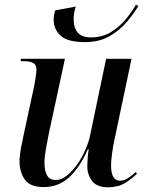

<svg xmlns="http://www.w3.org/2000/svg" viewBox="-20 -786 622 816"><path d="M341 -607Q267 -607 237.5 -634.5Q208 -662 208 -702Q208 -722 215 -742L302 -758Q293 -732 293 -705Q293 -627 366 -627Q414 -627 450.5 -649Q487 -671 513.5 -703Q540 -735 558 -766L568 -760Q550 -730 520 -694Q490 -658 446 -632.5Q402 -607 341 -607ZM440 10Q392 10 371.5 -16.5Q351 -43 351 -80Q351 -93 352.5 -113.5Q354 -134 357 -151H353Q319 -74 274 -32.5Q229 9 165 9Q108 9 85.5 -23Q63 -55 63 -99Q63 -124 69 -156Q75 -188 81 -215L126 -424Q129 -443 132 -461.5Q135 -480 135 -489Q135 -511 121 -518.5Q107 -526 80 -526H67L69 -536H256L187 -216Q181 -187 175 -152Q169 -117 169 -96Q169 -60 180 -40.5Q191 -21 217 -21Q241 -21 264 -39.5Q287 -58 307.5 -86.5Q328 -115 342.5 -148.5Q357 -182 363 -211L431 -536H539L466 -190Q461 -168 456.5 -135.5Q452 -103 452 -83Q452 -18 490 -18Q507 -18 523.5 -28.5Q540 -39 557 -55L562 -48Q541 -26 511 -8Q481 10 440 10Z"/></svg>

Font: Noto Serif Display SemiCondensed Medium
Style: Italic
Weight: 500
Width: 4
Italic angle: -12°
Designer: Monotype Design Team
Foundry: Monotype Imaging Inc.
Version: Version 2.009